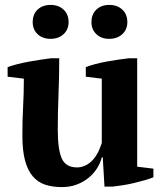

<svg xmlns="http://www.w3.org/2000/svg" viewBox="-20 -749 662 781"><path d="M11 0ZM71 -198Q71 -261 74 -315Q77 -369 77 -429L11 -437V-476Q27 -482 50.5 -488Q74 -494 99 -498.5Q124 -503 147.5 -506.5Q171 -510 187 -512H221Q221 -437 218 -364.5Q215 -292 215 -222Q215 -140 231.5 -104Q248 -68 293 -68Q324 -68 350.5 -91.5Q377 -115 394 -167V-429L329 -437V-476Q344 -482 366.5 -488Q389 -494 413.5 -498.5Q438 -503 462 -506.5Q486 -510 504 -512H538V-71L604 -63V-28Q590 -22 569 -16Q548 -10 525 -4.5Q502 1 479.5 4.5Q457 8 439 10H405L398 -109H394Q389 -88 376 -66.5Q363 -45 342.5 -27.5Q322 -10 294 1Q266 12 232 12Q194 12 164.5 2.5Q135 -7 114 -31Q93 -55 82 -95.5Q71 -136 71 -198ZM113 -659Q113 -691 133 -710Q153 -729 186 -729Q218 -729 238.5 -710Q259 -691 259 -659Q259 -629 238.5 -610Q218 -591 186 -591Q153 -591 133 -610Q113 -629 113 -659ZM352 -659Q352 -691 372 -710Q392 -729 424 -729Q457 -729 477.5 -710Q498 -691 498 -659Q498 -629 477.5 -610Q457 -591 424 -591Q392 -591 372 -610Q352 -629 352 -659Z"/></svg>

Font: PT Serif
Style: Bold
Weight: 700
Designer: A.Korolkova, O.Umpeleva, V.Yefimov
Foundry: ParaType Ltd
Version: Version 1.000W OFL; ttfautohint (v1.6)